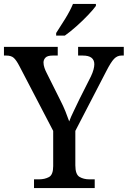

<svg xmlns="http://www.w3.org/2000/svg" viewBox="-23 -951 646 971"><path d="M149 0V-44H174Q203 -44 224.5 -55.5Q246 -67 246 -111V-289L75 -617Q60 -646 47 -658Q34 -670 9 -670H-3V-714H269V-670H243Q217 -670 207 -659.5Q197 -649 197 -635Q197 -622 202 -607.5Q207 -593 213 -582L281 -446Q297 -415 308 -387.5Q319 -360 327 -337Q335 -359 349.5 -388.5Q364 -418 379 -450L437 -565Q446 -584 450 -599.5Q454 -615 454 -626Q454 -670 396 -670H372V-714H603V-670H591Q570 -670 554 -653.5Q538 -637 515 -592L358 -289V-115Q358 -69 379 -56.5Q400 -44 429 -44H456V0ZM261 -784Q282 -816 307 -856.5Q332 -897 346 -931H462V-921Q450 -904 423 -875.5Q396 -847 364 -818.5Q332 -790 305 -771H261Z"/></svg>

Font: Noto Serif Bengali SemiCondensed Medium
Style: Regular
Weight: 500
Width: 4
Designer: Juan Bruce, Universal Thirst, Indian Type Foundry and the Monotype Design Team.
Foundry: Monotype Imaging Inc.
Version: Version 2.003; ttfautohint (v1.8.4.7-5d5b)